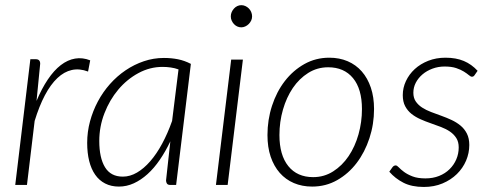

<svg xmlns="http://www.w3.org/2000/svg" viewBox="-20 -734 1948 762"><path d="M125 -333.5Q145.5 -382.5 169.8 -418.5Q194 -454.5 221.2 -475.5Q248.5 -496.5 278 -501.5Q307.5 -506.5 338 -494.5L329.5 -450Q295.5 -463 265 -456.2Q234.5 -449.5 207.8 -424.2Q181 -399 158.2 -356Q135.5 -313 117.5 -254L87 0H40.5L100.5 -499H122Q139.5 -499 139.5 -481Z M688.5 -458.5Q673.5 -464 657.5 -466.2Q641.5 -468.5 625 -468.5Q575 -468.5 529.5 -444Q484 -419.5 449.5 -378.5Q415 -337.5 394.5 -284.5Q374 -231.5 374 -174.5Q374 -107.5 396.8 -70.2Q419.5 -33 467.5 -33Q496 -33 523.5 -49Q551 -65 576.2 -94Q601.5 -123 623.5 -163.8Q645.5 -204.5 663 -254ZM656 -173Q637 -133 614.2 -99.8Q591.5 -66.5 565.5 -43Q539.5 -19.5 511 -6.5Q482.5 6.5 452 6.5Q421 6.5 397.2 -5.8Q373.5 -18 357.8 -40.5Q342 -63 334 -95Q326 -127 326 -167Q326 -210.5 337.2 -252.2Q348.5 -294 368.5 -331.5Q388.5 -369 416.5 -400.5Q444.5 -432 478.5 -455Q512.5 -478 551 -491Q589.5 -504 630.5 -504Q660 -504 686.2 -498.8Q712.5 -493.5 737.5 -480.5L679 0H656Q646 0 642.5 -5.5Q639 -11 639 -18Z M944 -497.5 883.5 0H837L897.5 -497.5ZM980.5 -669Q980.5 -660 976.8 -652.2Q973 -644.5 967 -638.5Q961 -632.5 953.2 -629Q945.5 -625.5 937.5 -625.5Q929 -625.5 921.5 -629Q914 -632.5 908.5 -638.5Q903 -644.5 899.5 -652.2Q896 -660 896 -669Q896 -678 899.5 -686Q903 -694 908.8 -700.2Q914.5 -706.5 922 -710Q929.5 -713.5 938 -713.5Q946 -713.5 953.8 -710Q961.5 -706.5 967.5 -700.5Q973.5 -694.5 977 -686.2Q980.5 -678 980.5 -669Z M1223 -31Q1266.5 -31 1302.2 -53.8Q1338 -76.5 1363.5 -114.2Q1389 -152 1402.8 -200.8Q1416.5 -249.5 1416.5 -301Q1416.5 -381 1381 -424Q1345.5 -467 1282.5 -467Q1239 -467 1203.2 -444.5Q1167.5 -422 1142.2 -384.8Q1117 -347.5 1103 -299Q1089 -250.5 1089 -198Q1089 -118.5 1124.2 -74.8Q1159.5 -31 1223 -31ZM1219 6.5Q1179 6.5 1146.2 -7.5Q1113.5 -21.5 1090.2 -48Q1067 -74.5 1054.2 -112.2Q1041.5 -150 1041.5 -198Q1041.5 -258.5 1059.5 -314Q1077.5 -369.5 1110.2 -412Q1143 -454.5 1188 -479.8Q1233 -505 1287 -505Q1327 -505 1359.8 -491Q1392.5 -477 1415.8 -450.5Q1439 -424 1451.8 -386.2Q1464.5 -348.5 1464.5 -301.5Q1464.5 -241 1446.2 -185.5Q1428 -130 1395.5 -87.2Q1363 -44.5 1318 -19Q1273 6.5 1219 6.5Z M1864 -436.5Q1860 -429.5 1853 -429.5Q1848 -429.5 1840.8 -435.8Q1833.5 -442 1821.2 -449.8Q1809 -457.5 1790.5 -463.8Q1772 -470 1744.5 -470Q1719 -470 1696.2 -461.5Q1673.5 -453 1656.8 -438.8Q1640 -424.5 1630.2 -405.8Q1620.5 -387 1620.5 -366Q1620.5 -345.5 1630 -331.5Q1639.5 -317.5 1655.2 -307.2Q1671 -297 1690.8 -289.5Q1710.5 -282 1731.5 -274.5Q1752.5 -267 1772.2 -257.8Q1792 -248.5 1807.8 -235.5Q1823.5 -222.5 1833 -203.8Q1842.5 -185 1842.5 -158.5Q1842.5 -126.5 1829.8 -96.5Q1817 -66.5 1793.2 -43.2Q1769.5 -20 1736.2 -6Q1703 8 1662 8Q1614 8 1581.2 -8.8Q1548.5 -25.5 1525 -52.5L1537 -69.5Q1542.5 -77.5 1550.5 -77.5Q1555.5 -77.5 1563 -69.5Q1570.5 -61.5 1583.5 -51.8Q1596.5 -42 1617 -34Q1637.5 -26 1668.5 -26Q1698.5 -26 1722.8 -35.8Q1747 -45.5 1764.2 -62.5Q1781.5 -79.5 1791 -101.8Q1800.5 -124 1800.5 -149Q1800.5 -171 1791 -186Q1781.5 -201 1765.8 -211.8Q1750 -222.5 1730.2 -230Q1710.5 -237.5 1689.5 -244.8Q1668.5 -252 1648.8 -260.8Q1629 -269.5 1613.2 -282Q1597.5 -294.5 1588 -312.5Q1578.5 -330.5 1578.5 -356.5Q1578.5 -385.5 1591 -412.2Q1603.5 -439 1626 -459.8Q1648.5 -480.5 1679.8 -492.8Q1711 -505 1748 -505Q1790 -505 1820.8 -492Q1851.5 -479 1875.5 -453Z"/></svg>

Font: Lato 2
Style: Italic
Weight: 300
Italic angle: -7°
Designer: Lukasz Dziedzic with Adam Twardoch and Botio Nikoltchev
Foundry: tyPoland Lukasz Dziedzic
Version: Version 2.015; 2015-08-06; http://www.latofonts.com/